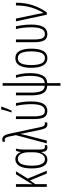

<svg xmlns="http://www.w3.org/2000/svg" viewBox="1101 -1926 1060 3302"><g transform="rotate(-90 1631.0 -275.0)"><path d="M335.9 -530.8 210.4 -328.1 346.2 0H297.4L179.2 -289.6L115.2 -198.7V0H68.4V-530.8H115.2V-364.7Q115.2 -336.4 114.5 -307.1Q113.8 -277.8 112.3 -249.5H114.3Q129.4 -277.8 145 -304.2L285.2 -530.8Z M535.6 9.8Q462.4 9.8 423.8 -58.8Q385.3 -127.4 385.3 -260.7Q385.3 -404.3 428.5 -472.7Q471.7 -541 543.9 -541Q585.9 -541 617.2 -517.6Q648.4 -494.1 663.1 -452.6H667.5Q670.4 -472.2 675.8 -491.9Q681.2 -511.7 689.9 -530.8H727.1Q718.8 -503.4 714.4 -463.4Q710 -423.3 710 -360.4V-127Q710 -73.7 720.5 -52.7Q731 -31.7 752.9 -31.7Q771 -31.7 786.1 -37.6V2Q780.3 4.9 769.5 7.3Q758.8 9.8 745.6 9.8Q708.5 9.8 689.7 -13.9Q670.9 -37.6 667 -93.8H663.6Q649.4 -52.7 618.2 -21.5Q586.9 9.8 535.6 9.8ZM544.4 -32.2Q584.5 -32.2 610.8 -59.3Q637.2 -86.4 650.4 -132.6Q663.6 -178.7 663.6 -234.9V-299.3Q663.6 -396.5 634.3 -447.3Q605 -498 549.3 -498Q489.7 -498 461.2 -435.8Q432.6 -373.5 432.6 -260.3Q432.6 -144.5 461.2 -88.4Q489.7 -32.2 544.4 -32.2Z M815.9 0 957.5 -531.7 934.1 -647Q926.3 -684.1 913.3 -704.1Q900.4 -724.1 875.5 -724.1Q866.2 -724.1 858.2 -721.7Q850.1 -719.2 844.2 -716.3V-757.8Q850.6 -761.2 860.1 -763.7Q869.6 -766.1 881.8 -766.1Q918 -766.1 941.9 -741Q965.8 -715.8 980.5 -649.9L1096.2 -108.9Q1105.5 -65.9 1117.9 -49.6Q1130.4 -33.2 1151.4 -33.2Q1166 -33.2 1176.8 -37.1V4.9Q1169.9 6.8 1162.8 8.3Q1155.8 9.8 1145 9.8Q1106 9.8 1085.4 -16.1Q1064.9 -42 1051.3 -103.5L999 -354Q992.2 -385.7 989 -401.6Q985.8 -417.5 984.4 -427Q982.9 -436.5 980.5 -449.2H976.6Q974.6 -435.5 972.2 -422.1Q969.7 -408.7 965.8 -394.5L864.3 0Z M1374.5 9.3Q1298.8 8.8 1266.8 -43.2Q1234.9 -95.2 1234.4 -215.3V-530.8H1281.2V-218.8Q1281.2 -126 1301 -79.6Q1320.8 -33.2 1374.5 -33.2Q1436.5 -33.2 1463.6 -92.5Q1490.7 -151.9 1490.7 -265.6Q1490.7 -327.1 1484.1 -394Q1477.5 -460.9 1460.9 -530.8H1508.3Q1518.1 -481.4 1524.4 -440.9Q1530.8 -400.4 1534.2 -359.9Q1537.6 -319.3 1537.6 -271Q1537.6 -126.5 1496.3 -58.6Q1455.1 9.3 1374.5 9.3ZM1350.6 -606V-616.2Q1356 -628.9 1363.3 -651.1Q1370.6 -673.3 1377.9 -699Q1385.3 -724.6 1391.1 -747.6Q1397 -770.5 1399.4 -784.7H1446.8V-773.4Q1435.1 -734.9 1415.5 -688.2Q1396 -641.6 1378.9 -606Z M1852.5 -759.8V-35.2Q1920.4 -38.6 1949 -103.5Q1977.5 -168.5 1977.5 -290Q1977.5 -358.9 1969.2 -416Q1960.9 -473.1 1943.8 -530.8H1990.7Q2007.8 -468.3 2016.1 -412.4Q2024.4 -356.4 2024.4 -288.1Q2024.4 -147 1983.4 -71.8Q1942.4 3.4 1852.5 6.8V234.9H1807.1V6.8Q1720.7 4.4 1681.6 -61.3Q1642.6 -127 1642.6 -250V-530.8H1689.5V-255.9Q1689.5 -155.8 1714.6 -97.4Q1739.7 -39.1 1807.1 -35.2V-759.8Z M2445.3 -266.1Q2445.3 -131.3 2405 -60.8Q2364.7 9.8 2281.7 9.8Q2199.7 9.8 2157.7 -61.5Q2115.7 -132.8 2115.7 -267.1Q2115.7 -400.4 2156.2 -470.7Q2196.8 -541 2281.2 -541Q2366.2 -541 2405.8 -469Q2445.3 -397 2445.3 -266.1ZM2163.1 -267.1Q2163.1 -151.9 2191.7 -92Q2220.2 -32.2 2282.2 -32.2Q2341.8 -32.2 2370.1 -89.8Q2398.4 -147.5 2398.4 -266.6Q2398.4 -377 2371.8 -437.7Q2345.2 -498.5 2281.2 -498.5Q2218.8 -498.5 2190.9 -439.2Q2163.1 -379.9 2163.1 -267.1Z M2696.3 9.3Q2620.6 8.8 2588.6 -43.2Q2556.6 -95.2 2556.2 -215.3V-530.8H2603V-218.8Q2603 -126 2622.8 -79.6Q2642.6 -33.2 2696.3 -33.2Q2758.3 -33.2 2785.4 -92.5Q2812.5 -151.9 2812.5 -265.6Q2812.5 -327.1 2805.9 -394Q2799.3 -460.9 2782.7 -530.8H2830.1Q2839.8 -481.4 2846.2 -440.9Q2852.5 -400.4 2856 -359.9Q2859.4 -319.3 2859.4 -271Q2859.4 -126.5 2818.1 -58.6Q2776.9 9.3 2696.3 9.3Z M2915 -530.8H2962.9L3037.1 -173.3Q3041 -151.9 3047.9 -118.4Q3054.7 -85 3058.1 -59.1H3061Q3118.7 -153.8 3153.3 -269.3Q3188 -384.8 3188 -530.8H3235.4Q3235.4 -371.6 3192.1 -241.9Q3148.9 -112.3 3069.3 0H3029.3Z"/></g></svg>

Font: Open Sans Condensed Light
Style: Regular
Weight: 300
Width: 3
Designer: Monotype Design Team
Foundry: Monotype Imaging Inc.
Version: Version 3.003; ttfautohint (v1.8.4)